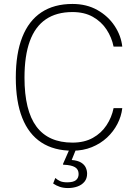

<svg xmlns="http://www.w3.org/2000/svg" viewBox="-20 -753 699 972"><path d="M347 -733Q418.5 -733 473 -702.2Q527.5 -671.5 560.2 -622Q593 -572.5 599 -517H555Q545.5 -564 519.2 -603.8Q493 -643.5 450 -667.8Q407 -692 347 -692Q266 -692 212 -655.2Q158 -618.5 131 -544.8Q104 -471 104 -360Q104 -193.5 164.5 -112.2Q225 -31 347 -31Q407 -31 450 -55Q493 -79 519.2 -118.8Q545.5 -158.5 555 -205.5H599Q594.5 -164.5 574.5 -125.8Q554.5 -87 521.8 -56.5Q489 -26 444.8 -8Q400.5 10 347 10Q253.5 10 189.5 -31.8Q125.5 -73.5 92.8 -155.8Q60 -238 60 -360Q60 -482 92.8 -565Q125.5 -648 189.5 -690.5Q253.5 -733 347 -733ZM421 126Q421 150.5 407.8 166.8Q394.5 183 372.5 191Q350.5 199 324 199Q301.5 199 283.2 193Q265 187 249 176L260 148Q270.5 157.5 284 163.8Q297.5 170 320 170Q351 170 364.5 159Q378 148 378 128Q378 104.5 359.8 93.5Q341.5 82.5 303 81Q299.5 81 299 79.8Q298.5 78.5 299 77L335 -5H368L343 57Q373.5 59.5 390.5 70Q407.5 80.5 414.2 95.5Q421 110.5 421 126Z"/></svg>

Font: Public Sans Thin
Style: Regular
Weight: 100
Designer: The Public Sans project authors (U.S. Web Design System). Libre Franklin designed by Pablo Impallari and Rodrigo Fuenzal
Version: Version 1.008